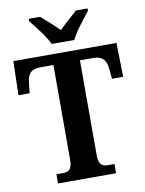

<svg xmlns="http://www.w3.org/2000/svg" viewBox="-99 -1000 809 1069"><g transform="rotate(-10 305.0 -465.5)"><path d="M241 -771H369C389 -816 443 -880 472 -918V-931H406C380 -907 333 -867 305 -838C277 -867 230 -907 204 -931H139V-918C168 -880 222 -816 241 -771ZM141 0H469V-52H434C403 -52 380 -60 380 -117V-654H454C510 -654 527 -626 532 -582L538 -522H601L597 -714H14L9 -522H72L79 -582C84 -626 100 -654 156 -654H230V-117C230 -60 207 -52 176 -52H141Z"/></g></svg>

Font: Noto Serif Tamil SemiCondensed
Style: Bold
Weight: 700
Width: 4
Designer: Indian Type Foundry, Tom Grace, and the Monotype Design Team
Foundry: Monotype Imaging Inc.
Version: Version 2.004